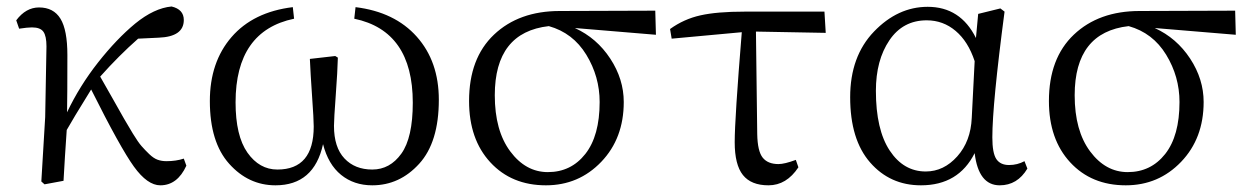

<svg xmlns="http://www.w3.org/2000/svg" viewBox="-20 -549 3794 583"><path d="M538.1 -67.4 545.9 -45.9Q518.6 13.7 466.8 13.7Q427.7 13.7 386.7 -43Q345.7 -99.6 256.8 -277.3Q198.2 -182.6 182.6 -154.3Q180.7 -126 177.2 -73.2Q173.8 -20.5 172.9 0L115.2 10.7L105.5 2L117.2 -193.4L121.1 -408.2Q121.1 -439.5 111.8 -452.6Q102.5 -465.8 77.1 -465.8Q63.5 -465.8 38.1 -461.9L29.3 -487.3Q58.6 -526.4 98.6 -526.4Q142.6 -526.4 163.6 -492.2Q184.6 -458 184.6 -381.8Q184.6 -258.8 183.6 -208Q221.7 -288.1 277.8 -359.4Q334 -430.7 390.6 -477.5Q448.2 -524.4 501 -529.3Q538.1 -520.5 538.1 -488.3Q538.1 -437.5 461.9 -434.6L399.4 -431.6Q340.8 -379.9 284.2 -316.4Q299.8 -289.1 322.8 -248.5Q345.7 -208 356.4 -189Q367.2 -169.9 383.3 -143.6Q399.4 -117.2 409.7 -105.5Q419.9 -93.8 433.1 -81.1Q446.3 -68.4 458.5 -64Q470.7 -59.6 485.4 -59.6Q514.6 -59.6 538.1 -67.4Z M1055.7 -492.2 1059.6 -527.3Q1178.7 -512.7 1245.6 -437.5Q1312.5 -362.3 1312.5 -246.1Q1312.5 -117.2 1252.9 -51.8Q1193.4 13.7 1110.4 13.7Q1054.7 13.7 1015.6 -18.1Q976.6 -49.8 960.9 -111.3Q933.6 13.7 816.4 13.7Q734.4 13.7 675.8 -51.8Q617.2 -117.2 617.2 -242.2Q617.2 -360.4 683.1 -436.5Q749 -512.7 869.1 -527.3L873 -492.2Q695.3 -455.1 695.3 -238.3Q695.3 -136.7 731.4 -85.4Q767.6 -34.2 822.3 -34.2Q932.6 -34.2 932.6 -165Q932.6 -186.5 927.7 -255.4Q922.9 -324.2 920.9 -370.1L998 -378.9L1005.9 -374Q1004.9 -333 999.5 -259.8Q994.1 -186.5 994.1 -167Q994.1 -101.6 1025.9 -67.9Q1057.6 -34.2 1110.4 -34.2Q1164.1 -34.2 1198.7 -82.5Q1233.4 -130.9 1233.4 -237.3Q1233.4 -455.1 1055.7 -492.2Z M1643.6 -26.4Q1713.9 -26.4 1757.3 -81.5Q1800.8 -136.7 1800.8 -239.3Q1800.8 -316.4 1760.3 -382.8Q1719.7 -449.2 1646.5 -469.7Q1482.4 -451.2 1482.4 -259.8Q1482.4 -152.3 1529.3 -89.4Q1576.2 -26.4 1643.6 -26.4ZM1971.7 -443.4 1725.6 -463.9Q1792 -433.6 1833 -371.1Q1874 -308.6 1874 -239.3Q1874 -128.9 1805.7 -57.6Q1737.3 13.7 1637.7 13.7Q1533.2 13.7 1468.8 -56.2Q1404.3 -126 1404.3 -242.2Q1404.3 -372.1 1480 -443.8Q1555.7 -515.6 1679.7 -515.6L1969.7 -516.6Z M2275.4 -453.1 2279.3 -141.6Q2280.3 -89.8 2295.9 -70.3Q2311.5 -50.8 2343.8 -50.8Q2362.3 -50.8 2396.5 -63.5L2404.3 -41Q2368.2 13.7 2313.5 13.7Q2260.7 13.7 2235.8 -17.6Q2210.9 -48.8 2210.9 -117.2Q2210.9 -188.5 2232.4 -451.2L2019.5 -431.6L2014.6 -460.9Q2056.6 -491.2 2106.9 -502.4Q2157.2 -513.7 2241.2 -513.7H2483.4L2487.3 -449.2Z M2930.7 -191.4 2939.5 -363.3Q2919.9 -422.9 2881.8 -455.1Q2843.8 -487.3 2793.9 -487.3Q2721.7 -487.3 2680.7 -426.8Q2639.6 -366.2 2639.6 -273.4Q2639.6 -155.3 2681.6 -91.8Q2723.6 -28.3 2791 -28.3Q2845.7 -28.3 2886.7 -74.2Q2927.7 -120.1 2930.7 -191.4ZM3090.8 -59.6 3099.6 -37.1Q3069.3 13.7 3015.6 13.7Q2951.2 13.7 2939.5 -84Q2890.6 13.7 2776.4 13.7Q2682.6 13.7 2622.1 -55.7Q2561.5 -125 2561.5 -253.9Q2561.5 -377.9 2633.8 -453.1Q2706.1 -528.3 2796.9 -528.3Q2896.5 -528.3 2943.4 -433.6L2950.2 -506.8L3017.6 -523.4L3030.3 -513.7Q2993.2 -232.4 2993.2 -131.8Q2993.2 -84 3005.4 -65.9Q3017.6 -47.9 3043.9 -47.9Q3069.3 -47.9 3090.8 -59.6Z M3404.3 -26.4Q3474.6 -26.4 3518.1 -81.5Q3561.5 -136.7 3561.5 -239.3Q3561.5 -316.4 3521 -382.8Q3480.5 -449.2 3407.2 -469.7Q3243.2 -451.2 3243.2 -259.8Q3243.2 -152.3 3290 -89.4Q3336.9 -26.4 3404.3 -26.4ZM3732.4 -443.4 3486.3 -463.9Q3552.7 -433.6 3593.8 -371.1Q3634.8 -308.6 3634.8 -239.3Q3634.8 -128.9 3566.4 -57.6Q3498 13.7 3398.4 13.7Q3293.9 13.7 3229.5 -56.2Q3165 -126 3165 -242.2Q3165 -372.1 3240.7 -443.8Q3316.4 -515.6 3440.4 -515.6L3730.5 -516.6Z"/></svg>

Font: Bpmf Zihi Serif Regular
Style: Regular
Weight: 400
Foundry: But Ko
Version: Version 1.320